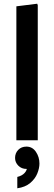

<svg xmlns="http://www.w3.org/2000/svg" viewBox="-20 -754 292 1032"><path d="M68 0V-720L180 -734L183 -726V0ZM73 258V197Q98 191 112 176Q126 161 126 141Q126 123 121 111L163 90Q166 102 166 113Q166 131 157 139.5Q148 148 137 151Q126 154 122 154Q96 154 78.5 136.5Q61 119 61 95Q61 69 78 51.5Q95 34 122 34Q154 34 173 62Q192 90 192 125Q192 150 180.5 178.5Q169 207 142.5 229.5Q116 252 73 258Z"/></svg>

Font: Fustat
Style: Bold
Weight: 700
Designer: Mohamed Gaber, Khaled Hosny, Laura Garcia Mut
Foundry: Kief Type Foundry, Alif Type Foundry, Hard Type Foundry
Version: Version 1.007